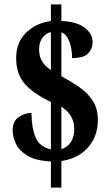

<svg xmlns="http://www.w3.org/2000/svg" viewBox="-20 -780 501 879"><path d="M213 -41Q144 -44 106 -67Q68 -90 53 -121.5Q38 -153 38 -183Q38 -226 66 -244.5Q94 -263 124 -263Q125 -191 143.5 -149.5Q162 -108 213 -96V-313Q150 -344 115.5 -374Q81 -404 67.5 -438Q54 -472 54 -514Q54 -586 99 -630Q144 -674 213 -684V-760H261V-684Q332 -681 368 -653Q404 -625 404 -587Q404 -557 383.5 -535.5Q363 -514 310 -514Q310 -558 297 -591Q284 -624 261 -632V-431Q304 -408 342.5 -381.5Q381 -355 404.5 -319Q428 -283 428 -231Q428 -156 383 -105Q338 -54 261 -43V79H213ZM213 -633Q192 -629 175.5 -608.5Q159 -588 159 -554Q159 -524 171.5 -501.5Q184 -479 213 -459ZM261 -97Q290 -106 305 -130.5Q320 -155 320 -188Q320 -220 306.5 -245Q293 -270 261 -292Z"/></svg>

Font: Noto Serif Myanmar ExtraCondensed ExtraBold
Style: Regular
Weight: 800
Width: 2
Designer: Ben Mitchell and the Monotype Design Team
Foundry: Monotype Imaging Inc.
Version: Version 2.106; ttfautohint (v1.8.4.7-5d5b)